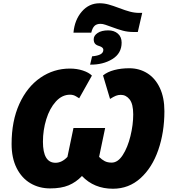

<svg xmlns="http://www.w3.org/2000/svg" viewBox="-20 -1146 1034 1176"><path d="M590 -1126Q618 -1126 645 -1118.5Q672 -1111 709 -1097Q748 -1082 776.5 -1074.5Q805 -1067 834 -1067H851L824 -950H799Q763 -950 733 -958Q703 -966 663 -981Q644 -988 626.5 -994Q609 -1000 596 -1000Q572 -1000 559 -987.5Q546 -975 539 -946H430Q437 -1024 481 -1075Q525 -1126 590 -1126ZM544 -801Q578 -804 595.5 -813.5Q613 -823 613 -841Q613 -856 588 -864Q570 -869 562 -878.5Q554 -888 554 -906Q554 -928 578 -944Q602 -960 643 -960Q679 -960 702 -940Q725 -920 725 -885Q725 -819 668 -784Q611 -749 532 -750ZM51 -264Q51 -405 98.5 -509.5Q146 -614 227.5 -670Q309 -726 408 -726Q451 -726 487.5 -714Q524 -702 543 -683L465 -544Q462 -546 445.5 -556Q429 -566 409 -566Q360 -566 322 -524Q284 -482 263.5 -415.5Q243 -349 243 -278Q243 -149 320 -149Q359 -149 393 -185L430 -362H624L587 -185Q604 -168 621.5 -159Q639 -150 664 -150Q702 -150 732 -196.5Q762 -243 779 -312.5Q796 -382 796 -445Q796 -509 774 -537Q752 -565 720 -565Q704 -565 690 -559.5Q676 -554 654 -540L611 -684Q638 -706 680 -717Q722 -728 772 -728Q833 -728 882 -697.5Q931 -667 959 -607.5Q987 -548 987 -465Q987 -336 949.5 -227.5Q912 -119 840.5 -54.5Q769 10 672 10Q556 10 482 -68Q446 -30 400.5 -11Q355 8 287 8Q220 8 166.5 -23.5Q113 -55 82 -116.5Q51 -178 51 -264Z"/></svg>

Font: Noto Sans Display Black
Style: Italic
Weight: 900
Italic angle: -12°
Designer: Monotype Design team
Foundry: Monotype Imaging Inc.
Version: Version 1.000